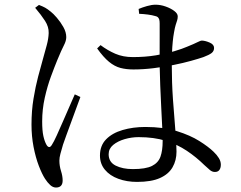

<svg xmlns="http://www.w3.org/2000/svg" viewBox="-20 -773 1040 829"><path d="M399.4 -563.9 414.1 -578.2Q444.1 -555.6 477.7 -541Q511.3 -526.5 553.6 -526.5Q606.9 -526.5 652.8 -534.1Q698.7 -541.6 733.5 -552.2Q768.4 -562.7 787.8 -571.3Q819.7 -584.2 832.8 -591Q845.8 -597.8 852.2 -597.8Q867.8 -597 886.1 -588.8Q904.3 -580.6 904.3 -566.1Q904.3 -552.1 893.4 -543.8Q882.6 -535.6 858.4 -526.5Q838.6 -519.7 804.9 -510.3Q771.3 -500.9 729.4 -492.5Q687.6 -484.1 643 -478.6Q598.4 -473.1 555.7 -473.1Q525.1 -473.1 500 -479.7Q474.8 -486.3 450.7 -506.1Q426.5 -525.9 399.4 -563.9ZM580.8 -713.4 578.6 -734.3Q594.1 -741 614.6 -746.8Q635.1 -752.7 651.5 -752.7Q673.4 -752.7 695.4 -744.8Q717.5 -737 732.4 -725.7Q747.4 -714.5 747.4 -702.4Q747.4 -692.6 744.8 -684.8Q742.2 -676.9 738.6 -665.7Q735 -654.4 731.2 -632Q728 -615.2 725.9 -593.3Q723.7 -571.4 722.7 -546Q721.7 -520.6 721.7 -493.2Q721.7 -416.4 726.8 -343.7Q731.9 -271 737 -212.1Q742.1 -153.1 742.1 -118.3Q742.1 -80.5 725.1 -50.9Q708.2 -21.2 670.9 -4.4Q633.7 12.4 571.6 12.4Q527.4 12.4 491 -1Q454.5 -14.3 433.1 -40Q411.6 -65.7 411.6 -101.4Q411.6 -144.2 438 -171.3Q464.4 -198.5 509.3 -211.6Q554.2 -224.8 607.6 -224.8Q685.7 -224.8 743.5 -206.9Q801.2 -189 840.6 -164.2Q880 -139.4 901.9 -118.1Q916.5 -104.3 925 -90.3Q933.5 -76.4 933.5 -62.1Q933.5 -47.7 927.2 -39.1Q920.9 -30.5 907.9 -30.5Q896.6 -30.5 886.7 -38.5Q876.9 -46.4 862.4 -60.2Q827.1 -94.9 786.4 -122.1Q745.7 -149.3 695.4 -165.1Q645 -180.9 578.7 -180.9Q548 -180.9 518.1 -172.2Q488.3 -163.5 468.7 -147.3Q449.1 -131 449.1 -107.1Q449.1 -73.4 479.1 -58.1Q509.2 -42.9 553.6 -42.9Q608.9 -42.9 636.2 -56.5Q663.5 -70.2 672.9 -96.7Q682.3 -123.3 682.3 -163.9Q682.3 -186.5 680.4 -224.2Q678.5 -262 676.2 -308.4Q673.8 -354.7 671.9 -403Q670 -451.3 669.2 -494.4Q669.2 -519.6 669.3 -554.6Q669.4 -589.5 669.4 -621.9Q669.4 -654.2 669.4 -670.9Q669.4 -682.8 667.5 -688.8Q665.5 -694.8 661.9 -698.4Q658.3 -702 650.7 -703.6Q636.8 -707.7 618.9 -710.1Q601 -712.5 580.8 -713.4ZM131.8 -739.3 148.2 -751.7Q165.4 -745.1 175.4 -739.5Q185.5 -733.8 199.4 -722.4Q209.5 -714.8 225.3 -696.6Q241 -678.5 253.6 -656.3Q266.1 -634.1 266.1 -612.6Q266.1 -596.7 255.9 -577.3Q245.7 -557.9 227.1 -512.9Q215.6 -485 200.1 -443Q184.5 -400.9 173.3 -350.9Q162.1 -300.8 162.1 -248.6Q162.1 -209.1 167.2 -186Q172.2 -162.9 180.7 -147.8Q185.7 -139 191.8 -138.1Q197.8 -137.2 204 -147.6Q212.2 -160 225 -188.2Q237.8 -216.3 252.4 -250Q267.1 -283.7 280.8 -315.1Q294.5 -346.6 302.9 -365.6L327.1 -354.2Q320.1 -334.8 309.2 -305.5Q298.3 -276.3 287.2 -245.5Q276 -214.7 266.3 -188.6Q256.7 -162.6 252.1 -148.6Q245.3 -125.1 240.8 -108.7Q236.4 -92.2 236.4 -79.7Q236.4 -57 243.4 -34.8Q250.5 -12.7 250.5 6.2Q250.5 36.7 221.6 36.7Q208.5 36.7 196.8 26Q185.1 15.3 174.4 -1.2Q161.3 -21.3 147.6 -57Q133.9 -92.7 124.9 -138.8Q116 -184.8 116 -234.7Q116 -295.1 124.7 -347.1Q133.3 -399.2 144.5 -441.7Q155.7 -484.2 164.3 -514.2Q174.3 -550.4 181.9 -578.1Q189.4 -605.7 190.2 -630.3Q191 -657.2 174.5 -682.8Q158 -708.4 131.8 -739.3Z"/></svg>

Font: Noto Serif JP
Style: Regular
Weight: 200
Designer: Ryoko NISHIZUKA 西塚涼子 (kana & ideographs); Frank Grießhammer (Latin, Greek & Cyrillic); Wenlong ZHANG 张文龙 (bopomofo); San
Foundry: Adobe
Version: Version 2.001;hotconv 1.1.0;makeotfexe 2.6.0